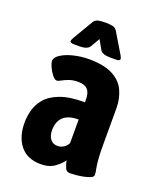

<svg xmlns="http://www.w3.org/2000/svg" viewBox="-135 -804 752 898"><g transform="rotate(20 240.5 -355.0)"><path d="M175 8Q108 8 73 -35Q38 -78 38 -149Q38 -178 46 -210Q54 -242 77.5 -270.5Q101 -299 147.5 -317Q194 -335 271 -335V-351Q271 -382 256.5 -398Q242 -414 210 -414Q184 -414 164.5 -407Q145 -400 132 -392.5Q119 -385 112 -385Q102 -385 89.5 -400.5Q77 -416 68.5 -435Q60 -454 60 -465Q60 -482 84 -497.5Q108 -513 145 -522Q182 -531 221 -531Q294 -531 337.5 -509Q381 -487 400 -447.5Q419 -408 419 -358V-176Q419 -124 422 -96.5Q425 -69 428 -55.5Q431 -42 431 -31Q431 -22 417.5 -16Q404 -10 384.5 -6Q365 -2 346.5 -0.5Q328 1 319 1Q301 1 294.5 -13.5Q288 -28 283 -50Q272 -33 245 -12.5Q218 8 175 8ZM220 -99Q236 -99 250 -108Q264 -117 271 -132V-249Q243 -249 224 -242.5Q205 -236 193.5 -224Q182 -212 176.5 -196Q171 -180 171 -160Q171 -133 183.5 -116Q196 -99 220 -99ZM131 -572Q110 -572 110 -582Q110 -584 112 -589Q114 -594 117 -599L176 -699Q184 -712 198.5 -715Q213 -718 233 -718H235Q255 -718 269.5 -715Q284 -712 292 -699L352 -599Q355 -594 357 -589Q359 -584 359 -582Q359 -572 339 -572H311Q270 -572 260 -590L234 -636L208 -591Q196 -572 158 -572Z"/></g></svg>

Font: Asap Condensed VF Beta
Style: Regular
Weight: 400
Designer: Pablo Cosgaya
Foundry: Omnibus-Type
Version: Version 1.008